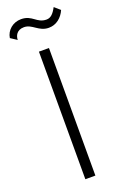

<svg xmlns="http://www.w3.org/2000/svg" viewBox="-204 -940 636 990"><g transform="rotate(-20 114.0 -445.0)"><path d="M-35 -817 0 -794C0 -814 11 -845 52 -845C98 -845 117 -798 173 -798C215 -798 247 -826 263 -863L232 -890C215 -858 199 -842 176 -842C122 -842 114 -889 52 -889C7 -889 -29 -858 -35 -817ZM82 -700V0H137V-700Z"/></g></svg>

Font: Jost Light
Style: Regular
Weight: 300
Version: Version 3.710